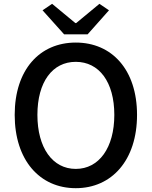

<svg xmlns="http://www.w3.org/2000/svg" viewBox="-20 -951 794 1006"><path d="M377 35C566 35 698 -112 698 -349C698 -586 566 -728 377 -728C188 -728 57 -586 57 -349C57 -112 188 35 377 35ZM176 -349C176 -522 255 -627 377 -627C499 -627 579 -522 579 -349C579 -177 499 -66 377 -66C255 -66 176 -177 176 -349ZM203 -897 316 -771H439L551 -897L501 -931L379 -830H375L253 -931Z"/></svg>

Font: コーポレート・ロゴ ver3 Medium
Style: Regular
Weight: 500
Designer: [KANA_main] LOGOTYPE.JP [Source Han Sans] Ryoko NISHIZUKA 西塚涼子 (kana, bopomofo & ideographs); Paul D. Hunt (Latin, Greek
Version: Version 12.001;FEAKit 1.0